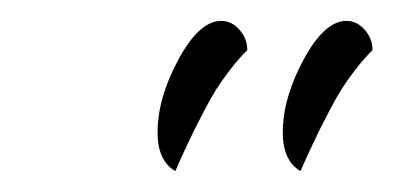

<svg xmlns="http://www.w3.org/2000/svg" viewBox="-20 -740 377 184"><path d="M217 -692Q208 -683 200 -672.5Q192 -662 187 -654Q182 -646 175.5 -633.5Q169 -621 166 -615Q163 -609 156.5 -595Q150 -581 148 -576Q131 -586 131 -613Q131 -646 151 -683Q171 -720 192 -720Q202 -720 209.5 -711.5Q217 -703 217 -692ZM337 -692Q328 -683 320 -672.5Q312 -662 307 -654Q302 -646 295.5 -633.5Q289 -621 286 -615Q283 -609 276.5 -595Q270 -581 268 -576Q251 -586 251 -613Q251 -646 271 -683Q291 -720 312 -720Q322 -720 329.5 -711.5Q337 -703 337 -692Z"/></svg>

Font: Dancing Script
Style: Regular
Weight: 400
Designer: Pablo Impallari
Foundry: Pablo Impallari. www.impallari.com
Version: Version 1.002